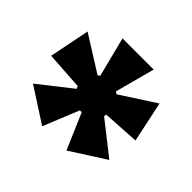

<svg xmlns="http://www.w3.org/2000/svg" viewBox="-107 -834 649 649"><g transform="rotate(45 218.0 -509.0)"><path d="M161 -308 37 -388 154 -480 150 -489 14 -498 43 -643 172 -562 179 -568 143 -710H292L254 -568L262 -562L387 -643L418 -497L286 -489L285 -480L402 -388L277 -308L222 -436H213Z"/></g></svg>

Font: Bricolage Grotesque SemiCondensed ExtraBold
Style: Regular
Weight: 800
Width: 4
Designer: Mathieu Triay
Foundry: Atelier Triay
Version: Version 1.001;gftools[0.9.33.dev8+g029e19f]